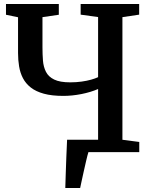

<svg xmlns="http://www.w3.org/2000/svg" viewBox="-20 -763 761 963"><path d="M307.5 180Q308.5 146.5 309.8 106.2Q311 66 312.8 22.8Q314.5 -20.5 316.5 -62H472V-316.5Q435 -300.5 388.2 -291.2Q341.5 -282 297.5 -282Q240 -282 200 -293Q160 -304 134.5 -324Q109 -344 95 -371Q81 -398 75.8 -430Q70.5 -462 70.5 -496.5V-676.5L10 -689V-743H275V-689L193 -677V-526Q193 -490.5 195.5 -459Q198 -427.5 210.5 -402.8Q223 -378 251.8 -364Q280.5 -350 332.5 -350Q363 -350 389.5 -353.8Q416 -357.5 437.2 -363.5Q458.5 -369.5 472 -376V-677.5L384.5 -689.5V-743H678V-689.5L594 -677V-62L678.5 -51V0H423.5Q418.5 16 412.5 42Q406.5 68 400.2 96Q394 124 389 147Q384 170 382 180Z"/></svg>

Font: Merriweather 24pt SemiBold
Style: Regular
Weight: 600
Designer: Eben Sorkin
Foundry: Eben Sorkin
Version: Version 2.100